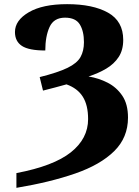

<svg xmlns="http://www.w3.org/2000/svg" viewBox="-20 -744 669 924"><path d="M59 89Q238 55 321 -11Q404 -77 404 -171Q404 -238 378.5 -278.5Q353 -319 300 -338Q275 -331 245 -323Q215 -315 187 -308L171 -373Q259 -395 305 -417.5Q351 -440 367.5 -469.5Q384 -499 384 -541Q384 -594 364 -626.5Q344 -659 293 -659Q239 -659 218.5 -614Q198 -569 198 -501Q119 -501 85.5 -523Q52 -545 52 -590Q52 -646 118.5 -685Q185 -724 303 -724Q427 -724 500 -683Q573 -642 573 -552Q573 -503 551 -469.5Q529 -436 491 -413.5Q453 -391 406 -376Q455 -368 498 -346Q541 -324 568.5 -283.5Q596 -243 596 -178Q596 -82 529.5 -16.5Q463 49 342 91Q221 133 59 160Z"/></svg>

Font: Noto Serif ExtraBold
Style: Regular
Weight: 800
Designer: Monotype Design Team
Foundry: Monotype Imaging Inc.
Version: Version 2.014